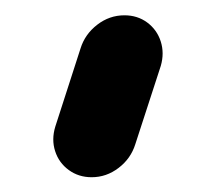

<svg xmlns="http://www.w3.org/2000/svg" viewBox="-20 -133 287 256"><path d="M53.7 35.9 87.4 -68.5Q93.3 -87.4 109.6 -100Q125.9 -112.6 145.9 -112.6Q163.3 -112.6 176.3 -103Q189.3 -93.3 194.3 -77.8Q199.3 -62.2 194.4 -45.2L160.4 59.3Q154.4 78.5 138.1 90.9Q121.9 103.3 102.2 103.3Q84.8 103.3 71.7 93.7Q58.5 84.1 53.5 68.5Q48.5 53 53.7 35.9Z"/></svg>

Font: 26F Galaxy Sans Oblique
Style: Regular
Weight: 400
Italic angle: -5°
Designer: C₂₉H₂₅N₃O₅
Version: Version 1.200;FEAKit 1.0